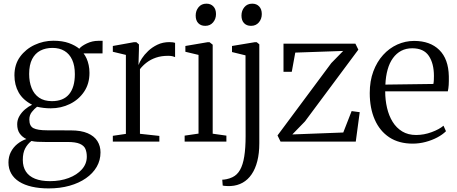

<svg xmlns="http://www.w3.org/2000/svg" viewBox="-20 -770 2487 1044"><path d="M244.5 254.5Q194 254.5 153.5 245.2Q113 236 84.5 218Q56 200 41 173.5Q26 147 26 113.5Q26 82 39 56.5Q52 31 74.2 13Q96.5 -5 123.5 -14Q101 -24.5 87.2 -44Q73.5 -63.5 73.5 -94.5Q73.5 -118 85.5 -138.8Q97.5 -159.5 116 -175.2Q134.5 -191 154.5 -200.5Q104.5 -226.5 81.5 -267.2Q58.5 -308 58.5 -360.5Q58.5 -419.5 89.2 -461.5Q120 -503.5 168.5 -526Q217 -548.5 270 -548.5Q319.5 -548.5 354.5 -535.8Q389.5 -523 411 -505Q422 -519.5 452 -533.8Q482 -548 513.5 -548H538L537.5 -479.5H434.5Q443.5 -468 450.8 -452Q458 -436 462.2 -416.2Q466.5 -396.5 466.5 -373.5Q466.5 -314.5 437.2 -271.2Q408 -228 360 -204.5Q312 -181 256 -181Q237 -181 217.8 -183.2Q198.5 -185.5 181.5 -189.5Q167 -178.5 153.2 -161.2Q139.5 -144 139.5 -120Q139.5 -84.5 162 -73Q184.5 -61.5 235.5 -61.5L365 -61Q421 -61 456.8 -45.5Q492.5 -30 509.5 -3Q526.5 24 526.5 58.5Q526.5 101.5 505.8 137.2Q485 173 447.2 199.2Q409.5 225.5 358 240Q306.5 254.5 244.5 254.5ZM252 215Q308 215 353.2 198Q398.5 181 425.2 151Q452 121 452 82Q452 58 444.5 40Q437 22 414.2 12Q391.5 2 346.5 2H226Q203 2 184 1Q165 0 151 -3.5Q130 12.5 117 36.8Q104 61 104 99.5Q104 137 120.8 162.8Q137.5 188.5 170.5 201.8Q203.5 215 252 215ZM262.5 -220Q324.5 -220 355.8 -257.8Q387 -295.5 387 -367Q387 -413 372.5 -444.8Q358 -476.5 330.8 -493Q303.5 -509.5 265.5 -509.5Q228 -509.5 199.5 -494.8Q171 -480 154.8 -448.8Q138.5 -417.5 138.5 -367.5Q138.5 -325 151.8 -291.5Q165 -258 192.5 -239Q220 -220 262.5 -220Z M593.5 0V-31.5L664.5 -42V-471.5L593.5 -488.5V-520L707.5 -540.5H721.5L735.5 -528.5V-502L733 -416.5L735 -420.5Q739 -433 751.8 -452.8Q764.5 -472.5 785.8 -492.8Q807 -513 836 -527Q865 -541 901.5 -541Q913.5 -541 920.5 -539.8Q927.5 -538.5 932 -537V-459.5Q928.5 -461.5 918.8 -464Q909 -466.5 894.5 -466.5Q856.5 -466.5 827.8 -456.5Q799 -446.5 777.8 -430.2Q756.5 -414 741 -394V-42.5L846.5 -31V0Z M984 0V-32.5L1059.5 -43.5V-471.5L988 -488.5V-520L1108.5 -540.5H1119.5L1136.5 -527V-43L1211 -32.5V0ZM1095.5 -629.5Q1072 -629.5 1058 -644.2Q1044 -659 1044 -685.5Q1044 -712 1059.8 -731Q1075.5 -750 1102 -750H1103Q1126 -750 1140.2 -735Q1154.5 -720 1154.5 -693.5Q1154.5 -667 1138.5 -648.2Q1122.5 -629.5 1096.5 -629.5Z M1235 241.5Q1229.5 242 1219.8 241.8Q1210 241.5 1201.5 240.8Q1193 240 1191 239L1188.5 207Q1195.5 207.5 1212 204.2Q1228.5 201 1244 193.5Q1269.5 181.5 1285.2 153.8Q1301 126 1308.2 80.5Q1315.5 35 1315.5 -29.5L1315 -469L1241.5 -487V-520L1365 -540.5H1376L1390 -529V9.5Q1390 63.5 1379.2 105.8Q1368.5 148 1348.2 177.8Q1328 207.5 1299.2 223.5Q1270.5 239.5 1235 241.5ZM1344.5 -629.5Q1321 -629.5 1307 -644.2Q1293 -659 1293 -685.5Q1293 -712 1308.8 -731Q1324.5 -750 1351 -750H1352Q1375 -750 1389.2 -735Q1403.5 -720 1403.5 -693.5Q1403.5 -667 1387.5 -648.2Q1371.5 -629.5 1345.5 -629.5Z M1846 -493 1585.5 -484 1566.5 -379.5H1521.5V-532.5H1912.5L1928.5 -500L1638 -109.5L1569.5 -39L1846.5 -49.5L1892 -166L1936 -160L1914.5 0H1505.5L1489 -33.5L1781.5 -427Z M2224 11Q2149 11 2097 -23.2Q2045 -57.5 2017.8 -119.5Q1990.5 -181.5 1990.5 -264Q1990.5 -329.5 2010 -381.8Q2029.5 -434 2063 -471Q2096.5 -508 2140.2 -527.8Q2184 -547.5 2232 -547.5Q2318.5 -547.5 2368.5 -498.5Q2418.5 -449.5 2420.5 -355.5Q2421 -327 2419.8 -307.8Q2418.5 -288.5 2415 -273.5H2074.5Q2074.5 -226.5 2084.5 -183.5Q2094.5 -140.5 2115 -107.5Q2135.5 -74.5 2167.2 -55.2Q2199 -36 2242.5 -36Q2285.5 -36 2327.2 -51.5Q2369 -67 2391.5 -86.5L2405 -56.5Q2386.5 -38 2357.8 -22.8Q2329 -7.5 2294.2 1.8Q2259.5 11 2224 11ZM2075.5 -310 2336.5 -313.5Q2338.5 -323 2339 -335.2Q2339.5 -347.5 2339.5 -357Q2339.5 -424.5 2311.8 -466Q2284 -507.5 2221.5 -507.5Q2188 -507.5 2161.8 -493.8Q2135.5 -480 2116.8 -454.2Q2098 -428.5 2087.8 -392Q2077.5 -355.5 2075.5 -310Z"/></svg>

Font: Merriweather 72pt Light
Style: Regular
Weight: 300
Version: Version 2.100